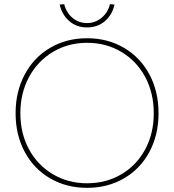

<svg xmlns="http://www.w3.org/2000/svg" viewBox="-20 -894 838 924"><path d="M55 -349Q55 -453 99 -535.5Q143 -618 221.5 -664Q300 -710 399 -710Q498 -710 576.5 -664Q655 -618 699 -536Q743 -454 743 -349Q743 -245 699 -163Q655 -81 576.5 -35.5Q498 10 399 10Q300 10 221.5 -35.5Q143 -81 99 -163Q55 -245 55 -349ZM720 -349Q720 -446 679 -523Q638 -600 564.5 -644Q491 -688 399 -688Q308 -688 234.5 -644Q161 -600 119.5 -523Q78 -446 78 -349Q78 -252 119.5 -175.5Q161 -99 234.5 -55.5Q308 -12 399 -12Q491 -12 564.5 -55.5Q638 -99 679 -175.5Q720 -252 720 -349ZM267 -872 289 -874Q299 -833 329 -808Q359 -783 399 -783Q438 -783 469 -808.5Q500 -834 509 -874L531 -872Q520 -822 484.5 -792Q449 -762 399 -762Q349 -762 314 -792Q279 -822 267 -872Z"/></svg>

Font: Easer Grotesk Variable
Style: Regular
Weight: 400
Designer: Boardeaser, Bonnie Shaver-Troup, Thomas Jockin
Foundry: Lexend
Version: Version 1.001;Glyphs 3.1.2 (3151)